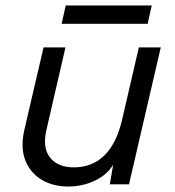

<svg xmlns="http://www.w3.org/2000/svg" viewBox="-20 -673 638 701"><path d="M228 8Q174 8 132.5 -16.5Q91 -41 72.5 -87.5Q54 -134 69 -199L139 -500H219L150 -201Q134 -134 162.5 -98Q191 -62 249 -62Q295 -62 330 -82Q365 -102 389 -141Q413 -180 426 -237L487 -500H567L451 0H381L400 -112L410 -107Q390 -49 340 -20.5Q290 8 228 8ZM534 -653 519 -586H205L220 -653Z"/></svg>

Font: Work Sans
Style: Italic
Weight: 400
Italic angle: -13°
Designer: Wei Huang
Foundry: Wei Huang
Version: Version 2.012